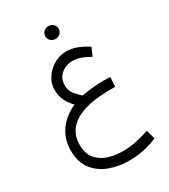

<svg xmlns="http://www.w3.org/2000/svg" viewBox="-239 -784 1089 1235"><g transform="rotate(-30 305.5 -167.0)"><path d="M277.8 -625Q277.8 -645 292.2 -658.7Q306.6 -672.4 327.6 -672.4Q348.6 -672.4 362.8 -658.7Q377 -645 377 -625Q377 -605.5 362.8 -591.6Q348.6 -577.6 327.6 -577.6Q306.6 -577.6 292.2 -591.6Q277.8 -605.5 277.8 -625ZM509.3 -189.5 504.4 -119.1Q491.7 -119.6 484.9 -119.6Q478 -119.6 471.2 -119.6Q295.4 -119.6 207.8 -66.2Q120.1 -12.7 120.1 88.9Q120.1 153.3 150.9 191.9Q181.6 230.5 232.2 247.3Q282.7 264.2 341.3 264.2Q393.6 264.2 445.6 253.2Q497.6 242.2 539.1 226.1L558.1 293.9Q458 337.4 347.2 337.4Q269.5 337.4 202.1 312.3Q134.8 287.1 93.5 233.2Q52.2 179.2 52.2 92.8Q52.2 14.2 93.5 -48.3Q134.8 -110.8 220.7 -151.9Q189.9 -183.6 173.6 -218.8Q157.2 -253.9 157.2 -296.4Q157.2 -344.2 183.8 -384.8Q210.4 -425.3 253.4 -450Q296.4 -474.6 345.2 -474.6Q418 -474.6 502 -418.9L475.6 -359.4Q441.4 -379.4 409.9 -390.4Q378.4 -401.4 350.1 -401.4Q300.8 -401.4 264.6 -371.1Q228.5 -340.8 228.5 -289.6Q228.5 -249 251.5 -221.4Q274.4 -193.8 295.4 -176.3Q345.7 -184.1 382.8 -187.7Q419.9 -191.4 458.5 -191.4Q472.7 -191.4 482.4 -190.9Q492.2 -190.4 509.3 -189.5Z"/></g></svg>

Font: Vazirmatn RD UI Light
Style: Regular
Weight: 300
Designer: Saber Rastikerdar
Foundry: Saber Rastikerdar
Version: Version 33.003